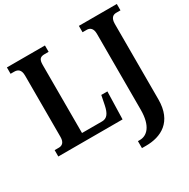

<svg xmlns="http://www.w3.org/2000/svg" viewBox="-205 -904 1315 1333"><g transform="rotate(-30 452.5 -237.0)"><path d="M556 240H589C709 240 824 184 824 4V-601C824 -650 847 -663 871 -663H905V-714H601V-663H635C658 -663 682 -650 682 -604V5C682 139 626 184 572 184H556ZM24 0H539L545 -221H496L481 -146C469 -88 449 -59 409 -59H248V-605C248 -650 262 -663 297 -663H329V-714H24V-663H53C82 -663 105 -650 105 -602V-110C105 -64 82 -51 58 -51H24Z"/></g></svg>

Font: Noto Serif Condensed
Style: Bold
Weight: 700
Width: 3
Designer: Monotype Design Team
Foundry: Monotype Imaging Inc.
Version: Version 2.015